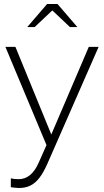

<svg xmlns="http://www.w3.org/2000/svg" viewBox="-20 -726 519 958"><path d="M75 212Q64 212 53 210.5Q42 209 34 208V164Q50 168 73 168Q136 168 172 88L212 -2L7 -492H57L236 -55L423 -492H472L216 92Q197 135 176.5 161.5Q156 188 131.5 200Q107 212 75 212ZM329 -591 241 -674 153 -591H116L215 -706H267L366 -591Z"/></svg>

Font: Red Hat Display
Style: Regular
Weight: 300
Designer: Pentagram, MCKL
Foundry: Pentagram, MCKL
Version: Version 1.023